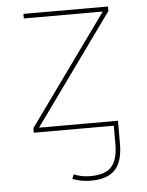

<svg xmlns="http://www.w3.org/2000/svg" viewBox="-53 -563 639 837"><g transform="rotate(-5 266.0 -145.0)"><path d="M425 -498V-500H81V-520H451V-500L107 -22V-20H451V-10V0V80Q451 158 417.5 194Q384 230 311 230Q267 230 231 215L238 196Q272 210 311 210Q375 210 403 179.5Q431 149 431 80V0H81V-20Z"/></g></svg>

Font: M PLUS 1p Thin
Style: Regular
Weight: 250
Version: Version 1.062